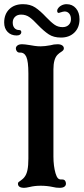

<svg xmlns="http://www.w3.org/2000/svg" viewBox="-36 -890 401 920"><path d="M50 -10Q50 -15 53.5 -18Q57 -21 62 -24Q66 -27 71 -31Q76 -35 80 -40Q91 -53 95.5 -75Q100 -97 100 -130V-538Q100 -596 90 -618Q80 -639 60 -638H58Q50 -638 45 -644Q40 -650 40 -658Q40 -666 47.5 -672Q55 -678 70 -678Q82 -678 106 -674Q117 -672 130.5 -670Q144 -668 159 -668Q178 -668 205 -673Q222 -678 240 -678Q254 -678 262 -672.5Q270 -667 270 -658Q270 -653 266.5 -649Q263 -645 258 -642Q248 -636 240 -628Q220 -608 220 -558V-140Q220 -95 230 -60Q235 -43 241.5 -36Q248 -29 260 -30H262Q271 -30 275.5 -24.5Q280 -19 280 -10Q280 -1 272.5 4.5Q265 10 250 10Q241 10 233 9Q225 8 217 6Q189 0 159 0Q130 0 106 6Q88 10 80 10Q50 10 50 -10ZM145 -771Q123 -795 105.5 -807.5Q88 -820 65 -820Q47 -820 36 -809.5Q25 -799 25 -782Q25 -765 33.5 -755.5Q42 -746 56 -746Q66 -746 66 -736Q66 -729 60 -724.5Q54 -720 44 -720Q17 -720 0.5 -737Q-16 -754 -16 -782Q-16 -822 8.5 -846Q33 -870 74 -870Q109 -870 133 -854Q157 -838 185 -808Q209 -783 225.5 -771.5Q242 -760 264 -760Q282 -760 293 -770.5Q304 -781 304 -798Q304 -815 295.5 -825Q287 -835 274 -835Q267 -835 252 -830L246 -828Q238 -828 238 -838Q238 -844 241 -848Q247 -858 258.5 -864Q270 -870 283 -870Q311 -870 328 -850Q345 -830 345 -798Q345 -758 320.5 -734Q296 -710 256 -710Q221 -710 197.5 -725.5Q174 -741 145 -771Z"/></svg>

Font: Raigarh
Style: Regular
Weight: 400
Designer: jaikishan Patel
Foundry: MagicType
Version: Version 1.000;FEAKit 1.0